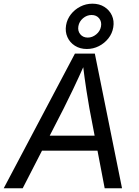

<svg xmlns="http://www.w3.org/2000/svg" viewBox="-40 -1017 750 1037"><path d="M-20 0 364.7 -727.5H472.2L619.1 0H525.4L442.9 -431.6Q436.5 -466.3 426.8 -528.8Q417 -591.3 405.8 -684.1H423.3Q383.8 -595.7 354.2 -533.7Q324.7 -471.7 304.2 -431.6L82.5 0ZM146.5 -203.1 159.7 -284.2H533.2L520 -203.1ZM429.2 -752.4Q392.1 -752.4 364.5 -770Q336.9 -787.6 324 -816.9Q311 -846.2 316.9 -880.9Q322.3 -913.1 342.8 -939.5Q363.3 -965.8 393.8 -981.4Q424.3 -997.1 459 -997.1Q496.6 -997.1 523.9 -979.7Q551.3 -962.4 564.5 -933.3Q577.6 -904.3 571.8 -869.6Q566.4 -836.4 545.4 -809.8Q524.4 -783.2 493.9 -767.8Q463.4 -752.4 429.2 -752.4ZM434.1 -814Q458.5 -814 479.5 -831.1Q500.5 -848.1 505.4 -873.5Q510.3 -899.4 495.6 -917.7Q481 -936 454.6 -936Q429.2 -936 408.4 -918.5Q387.7 -900.9 383.3 -875.5Q378.9 -850.1 393.6 -832Q408.2 -814 434.1 -814Z"/></svg>

Font: Adwaita Sans
Style: Italic
Weight: 400
Italic angle: -9.39999°
Designer: Rasmus Andersson
Foundry: rsms
Version: Version 4.001;git-9221beed3